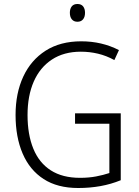

<svg xmlns="http://www.w3.org/2000/svg" viewBox="-20 -932 694 962"><path d="M356 -364H585V-29Q536 -9 483 0.5Q430 10 372 10Q268 10 198.5 -35Q129 -80 93.5 -162.5Q58 -245 58 -356Q58 -465 96.5 -548Q135 -631 208.5 -678Q282 -725 387 -725Q439 -725 486 -714Q533 -703 576 -681L553 -631Q513 -653 471 -663Q429 -673 385 -673Q300 -673 240 -633.5Q180 -594 149 -523Q118 -452 118 -356Q118 -258 147 -187Q176 -116 234.5 -78.5Q293 -41 381 -41Q425 -41 461.5 -48Q498 -55 528 -65V-312H356ZM368 -912Q387 -912 396.5 -900Q406 -888 406 -868Q406 -847 396 -835Q386 -823 368 -823Q350 -823 340 -835Q330 -847 330 -868Q330 -888 339.5 -900Q349 -912 368 -912Z"/></svg>

Font: Noto Sans Hebrew SemiCondensed Light
Style: Regular
Weight: 300
Width: 4
Designer: Monotype Design Team
Foundry: Monotype Imaging Inc.
Version: Version 2.003